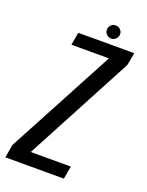

<svg xmlns="http://www.w3.org/2000/svg" viewBox="-174 -841 697 913"><g transform="rotate(20 174.5 -384.5)"><path d="M-29.4 0H266.9L278.3 -65.1H75.6L365.5 -610.9L377.4 -675H94L82.8 -610.6H272.6L-17.8 -66.6ZM249.9 -702.6Q264 -702.6 273.7 -712.8Q283.3 -723 283.3 -736.3Q283.3 -749.8 273.5 -759.5Q263.7 -769.1 250.4 -769.1Q236.4 -769.1 226.6 -759.5Q216.8 -749.8 216.8 -736.3Q216.8 -722.2 226.5 -712.4Q236.2 -702.6 249.9 -702.6Z"/></g></svg>

Font: Anybody Thin Condensed
Style: Italic
Weight: 100
Width: 3
Italic angle: -10°
Version: Version 1.113;gftools[0.9.25]